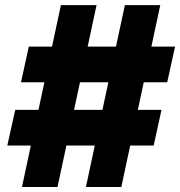

<svg xmlns="http://www.w3.org/2000/svg" viewBox="-20 -748 720 768"><path d="M323.7 0 479.5 -727.5H621.1L465.3 0ZM9.3 -166 41 -308.6H626L594.7 -166ZM67.9 0 223.6 -727.5H366.2L210 0ZM64 -418.9 95.2 -561.5H680.2L648.9 -418.9Z"/></svg>

Font: Inter 18pt Black
Style: Italic
Weight: 900
Italic angle: -9.3988°
Designer: Rasmus Andersson
Foundry: rsms
Version: Version 4.001;git-66647c0bb